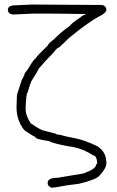

<svg xmlns="http://www.w3.org/2000/svg" viewBox="-20 -708 528 868"><path d="M125 -687.5Q210.9 -687.5 443.4 -685.5Q460.9 -679.2 460.9 -664.1Q460.9 -651.4 437.5 -638.7Q382.3 -610.8 293 -537.1L248 -494.1Q239.3 -494.1 220.7 -468.8Q183.1 -431.2 154.3 -396.5Q154.3 -392.6 121.1 -339.8Q111.3 -315.4 105.5 -291Q98.1 -288.6 95.7 -216.8Q95.7 -184.6 119.1 -150.4Q168 -117.2 179.7 -117.2L232.4 -103.5Q232.4 -99.6 255.9 -97.7Q271.5 -91.8 324.2 -82Q365.7 -73.2 419.9 -46.9Q460.9 -22 460.9 29.3Q460.9 53.2 429.7 85.9Q416 104 335.9 123Q280.3 128.9 232.4 138.7Q215.3 140.6 212.9 140.6Q195.3 134.3 195.3 119.1Q195.3 95.7 240.2 95.7L357.4 76.2Q414.1 55.7 414.1 37.1Q415 37.1 419.9 29.3Q416.5 -5.9 400.4 -5.9Q349.6 -40 287.1 -46.9Q216.8 -60.5 201.2 -70.3Q138.7 -78.6 138.7 -89.8Q134.3 -89.8 101.6 -111.3Q81.5 -121.6 64.5 -164.1Q54.7 -192.4 54.7 -222.7Q54.7 -229 56.6 -279.3L78.1 -345.7Q91.8 -368.7 91.8 -377Q102.1 -387.7 115.2 -410.2Q132.3 -439 140.6 -443.4Q144.5 -452.6 197.3 -503.9Q197.3 -510.3 222.7 -529.3Q257.8 -564.9 296.9 -591.8Q296.9 -598.1 347.7 -632.8Q349.1 -636.7 367.2 -642.6V-644.5H365.2Q256.8 -646.5 191.4 -646.5H128.9Q51.3 -642.6 44.9 -642.6H37.1Q15.6 -646 15.6 -664.1Q15.6 -680.2 39.1 -683.6Q46.4 -683.6 125 -687.5Z"/></svg>

Font: CEF Fonts CJK
Style: Regular
Weight: 400
Designer: PartyBoss (派对大魔王)
Version: Release 2.25